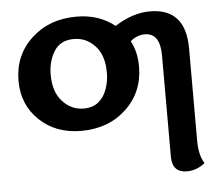

<svg xmlns="http://www.w3.org/2000/svg" viewBox="-47 -481 850 731"><g transform="rotate(-5 377.5 -116.0)"><path d="M268.6 -77.1Q303.7 -77.1 325.4 -95.7Q347.2 -114.3 357.4 -143.8Q367.7 -173.3 367.7 -206.1Q367.7 -272 334.2 -308.1Q300.8 -344.2 253.4 -344.2Q201.7 -344.2 177.7 -305.7Q153.8 -267.1 153.8 -216.8Q153.8 -150.4 187.5 -113.8Q221.2 -77.1 268.6 -77.1ZM582.5 -252.9Q582.5 -338.4 523.9 -338.4Q494.1 -338.4 468.8 -316.9Q491.7 -273.9 491.7 -219.2Q491.7 -120.6 423.8 -56.9Q356 6.8 251.5 6.8Q154.8 6.8 92.3 -52.7Q29.8 -112.3 29.8 -203.1Q29.8 -301.3 98.1 -364.7Q166.5 -428.2 270.5 -428.2Q356.4 -428.2 416.5 -379.9Q484.9 -423.8 550.8 -423.8Q687.5 -423.8 687.5 -270V84.5Q687.5 109.4 692.4 131.3Q697.3 153.3 708 169.4Q677.2 195.3 638.7 195.3Q582.5 195.3 582.5 133.8Z"/></g></svg>

Font: Bainsley
Style: Bold
Weight: 700
Designer: Paul James MIller
Foundry: High-Logic / Made with FontCreator
Version: Version 1.411;March 28, 2021;FontCreator 13.0.0.2683 64-bit